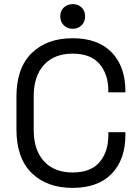

<svg xmlns="http://www.w3.org/2000/svg" viewBox="-20 -900 682 934"><path d="M333 14Q208 14 134 -58.5Q60 -131 60 -270V-430Q60 -569 134 -641.5Q208 -714 333 -714Q457 -714 523.5 -645Q590 -576 590 -456V-451H507V-459Q507 -538 464.5 -588.5Q422 -639 333 -639Q244 -639 194 -584.5Q144 -530 144 -432V-268Q144 -170 194 -115.5Q244 -61 333 -61Q422 -61 464.5 -111.5Q507 -162 507 -241V-257H590V-244Q590 -124 523.5 -55Q457 14 333 14ZM334 -760Q308 -760 290.5 -777Q273 -794 273 -820Q273 -847 290.5 -863.5Q308 -880 334 -880Q360 -880 377 -863.5Q394 -847 394 -820Q394 -794 377 -777Q360 -760 334 -760Z"/></svg>

Font: Space Grotesk
Style: Regular
Weight: 400
Designer: Florian Karsten
Foundry: Florian Karsten
Version: Version 2.000